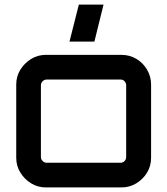

<svg xmlns="http://www.w3.org/2000/svg" viewBox="-20 -820 732 840"><path d="M181 0Q145 0 116 -18Q87 -36 69 -65Q51 -94 51 -130V-450Q51 -486 69 -515Q87 -544 116 -562Q145 -580 181 -580H511Q547 -580 576.5 -562.5Q606 -545 623.5 -515Q641 -485 641 -450V-130Q641 -94 623.5 -65Q606 -36 576.5 -18Q547 0 511 0H181ZM184 -108H508Q518 -108 525 -115.5Q532 -123 532 -133V-447Q532 -457 525 -464.5Q518 -472 508 -472H184Q174 -472 166.5 -464.5Q159 -457 159 -447V-133Q159 -123 166.5 -115.5Q174 -108 184 -108ZM284 -638 325 -800H433L393 -638Z"/></svg>

Font: Orbitron Medium
Style: Regular
Weight: 500
Designer: Matt McInerney
Foundry: The League of Moveable Type
Version: Version 2.001